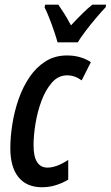

<svg xmlns="http://www.w3.org/2000/svg" viewBox="-20 -786 471 816"><path d="M158.7 9.8Q93.3 9.8 58.6 -33Q23.9 -75.7 23.9 -156.2Q23.9 -204.6 32.5 -258.5Q41 -312.5 58.8 -364Q76.7 -415.5 105.2 -457.8Q133.8 -500 173.3 -525.1Q212.9 -550.3 265.1 -550.3Q322.8 -550.3 366.2 -522L327.1 -444.3Q297.9 -465.8 265.1 -465.8Q228 -465.8 201.2 -435.5Q174.3 -405.3 156.7 -358.6Q139.2 -312 130.9 -261Q122.6 -210 122.6 -168.5Q122.6 -73.7 182.1 -73.7Q220.2 -73.7 270 -106.4V-22.9Q249 -9.3 219.7 0.2Q190.4 9.8 158.7 9.8ZM224.6 -606Q219.7 -624.5 210.2 -652.6Q200.7 -680.7 189.7 -708.7Q178.7 -736.8 169.4 -754.9L171.9 -766.1H228Q238.3 -751.5 252.4 -729.2Q266.6 -707 281.7 -678.2Q306.6 -705.1 329.3 -727.5Q352.1 -750 372.1 -766.1H430.7L429.2 -755.4Q413.1 -738.8 389.4 -710.9Q365.7 -683.1 343.8 -654.1Q321.8 -625 310.5 -606Z"/></svg>

Font: Open Sans Condensed SemiBold
Style: Italic
Weight: 600
Width: 3
Italic angle: -12°
Designer: Monotype Design Team
Foundry: Monotype Imaging Inc.
Version: Version 3.000; ttfautohint (v1.8.4)